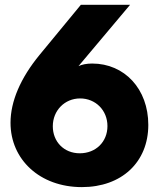

<svg xmlns="http://www.w3.org/2000/svg" viewBox="-20 -770 666 805"><path d="M323.2 14.5C490 14.5 601.8 -90 601.8 -246.4C601.8 -396.8 502.3 -503.6 366.4 -503.6C343.2 -503.6 323.2 -499.5 309.1 -492.7L525.5 -750H319.1L146.4 -540.5C65.9 -442.7 24.1 -345 24.1 -255C24.1 -101.4 146.8 14.5 323.2 14.5ZM201.4 -240.5C201.4 -306.8 251.4 -357.3 315.9 -357.3C380.5 -357.3 430.5 -307.7 430.5 -241.4C430.5 -175 381.4 -127.3 314.5 -127.3C247.7 -127.3 201.4 -176.4 201.4 -240.5Z"/></svg>

Font: Spartan MB ExtBd
Style: Regular
Weight: 800
Designer: Matt Bailey, Mirko Velimirovic
Foundry: Matt Bailey
Version: Version 1.005